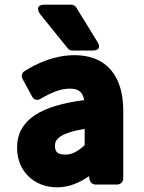

<svg xmlns="http://www.w3.org/2000/svg" viewBox="-20 -764 617 821"><path d="M53 -132C53 -33 125 37 224 37C276 37 321 17 361 -11L363 4C365 15 376 25 388 25H482C493 25 507 15 507 0V-291C507 -437 437 -528 299 -528C214 -528 141 -495 85 -460C75 -454 69 -439 76 -427L118 -350C125 -336 142 -334 153 -341C195 -366 237 -385 278 -385C320 -385 334 -367 340 -336C156 -312 53 -253 53 -132ZM215 -141C215 -166 231 -194 342 -213V-143C312 -116 288 -103 260 -103C227 -103 215 -113 215 -141ZM270 -557C275 -551 281 -548 289 -548H375C423 -548 396 -586 396 -586L306 -732C302 -739 294 -744 285 -744H171C121 -744 152 -703 152 -703Z"/></svg>

Font: Falling Sky
Style: Blk
Weight: 900
Designer: Paul D. Hunt
Foundry: Adobe Systems Incorporated
Version: Version 1.02